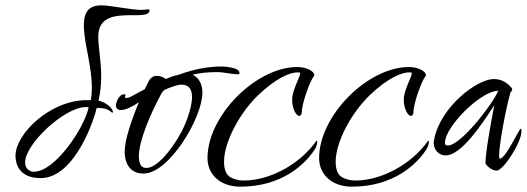

<svg xmlns="http://www.w3.org/2000/svg" viewBox="-20 -679 1973 719"><path d="M132 -12C266 -12 339 -253 342 -275C365 -274 378 -274 395 -261C398 -258 400 -257 401 -257C402 -257 403 -258 403 -259C403 -272 383 -290 360 -299L349 -302C356 -333 359 -364 359 -393C359 -450 348 -501 348 -542C348 -672 540 -591 540 -641C540 -643 538 -644 534 -644C529 -644 521 -642 509 -642C471 -642 392 -659 360 -659C311 -659 294 -632 294 -584C294 -564 297 -539 302 -511C313 -454 324 -399 324 -350C324 -334 323 -319 320 -304H305C167 -304 38 -177 38 -96C38 -70 48 -12 132 -12ZM107 -36C103 -36 100 -36 98 -37C82 -42 74 -54 74 -71C74 -140 222 -278 301 -278C306 -278 309 -278 312 -277C296 -201 187 -36 107 -36Z M517 -29C614 -29 738 -239 738 -332C738 -367 722 -390 701 -399C728 -406 759 -409 792 -409C819 -409 848 -401 869 -401C874 -401 877 -402 877 -405C877 -414 869 -420 854 -424C839 -428 824 -430 809 -430C756 -430 700 -418 649 -399C633 -396 616 -390 601 -383C592 -390 581 -395 566 -395C557 -395 545 -390 537 -375L522 -345C501 -334 483 -324 470 -317C463 -313 457 -312 453 -312C450 -312 448 -313 448 -316C448 -317 448 -319 449 -320C449 -321 450 -322 450 -323C450 -325 449 -326 446 -326C423 -326 414 -292 414 -283C414 -275 420 -267 433 -267C452 -267 477 -281 500 -296C487 -265 475 -233 464 -198C453 -163 447 -134 447 -110C447 -65 469 -29 517 -29ZM528 -50C509 -50 500 -65 500 -94C500 -152 544 -254 582 -324C585 -331 590 -337 595 -342C620 -353 644 -362 659 -362C690 -362 699 -342 699 -315C699 -271 671 -204 655 -177C621 -116 568 -50 528 -50Z M880 20C1030 20 1119 -58 1159 -120C1164 -127 1168 -141 1168 -148C1168 -151 1167 -152 1166 -152C1166 -152 1164 -152 1163 -149C1103 -65 992 -3 893 -3C874 -3 857 -7 842 -16C827 -25 819 -44 819 -73C819 -148 878 -256 946 -322C1014 -387 1066 -408 1094 -408C1098 -408 1104 -409 1104 -404C1104 -391 1074 -341 1074 -306C1074 -269 1091 -245 1100 -245C1105 -245 1109 -249 1110 -256C1110 -295 1144 -382 1155 -393C1156 -394 1157 -396 1157 -398C1157 -411 1130 -428 1093 -428C939 -428 757 -246 757 -87C757 -27 803 20 880 20Z M1298 20C1448 20 1537 -58 1577 -120C1582 -127 1586 -141 1586 -148C1586 -151 1585 -152 1584 -152C1584 -152 1582 -152 1581 -149C1521 -65 1410 -3 1311 -3C1292 -3 1275 -7 1260 -16C1245 -25 1237 -44 1237 -73C1237 -148 1296 -256 1364 -322C1432 -387 1484 -408 1512 -408C1516 -408 1522 -409 1522 -404C1522 -391 1492 -341 1492 -306C1492 -269 1509 -245 1518 -245C1523 -245 1527 -249 1528 -256C1528 -295 1562 -382 1573 -393C1574 -394 1575 -396 1575 -398C1575 -411 1548 -428 1511 -428C1357 -428 1175 -246 1175 -87C1175 -27 1221 20 1298 20Z M1840 -40C1864 -40 1933 -144 1933 -189C1933 -194 1932 -197 1930 -197C1924 -197 1874 -85 1852 -85C1850 -85 1849 -89 1849 -96C1849 -138 1874 -272 1892 -334C1896 -337 1898 -341 1898 -344C1898 -347 1897 -349 1895 -351C1875 -374 1853 -383 1829 -383C1766 -383 1630 -279 1606 -158C1605 -153 1604 -148 1604 -145C1604 -120 1621 -97 1649 -97C1706 -97 1782 -209 1831 -285C1820 -228 1798 -110 1798 -67C1805 -54 1825 -40 1840 -40ZM1657 -134C1650 -134 1646 -137 1646 -144C1646 -204 1780 -339 1846 -339C1823 -286 1705 -134 1657 -134Z"/></svg>

Font: Comforter
Style: Regular
Weight: 400
Designer: Robert E. Leuschke
Foundry: Robert E. Leuschke
Version: Version 1.013; ttfautohint (v1.8.3)